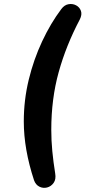

<svg xmlns="http://www.w3.org/2000/svg" viewBox="-20 -731 417 936"><path d="M146 148Q121 72 108.5 0.5Q96 -71 96 -139Q96 -243 120 -342Q144 -441 185.5 -529.5Q227 -618 279 -687Q294 -707 314 -710.5Q334 -714 351 -705Q368 -696 374.5 -678Q381 -660 369 -636Q302 -509 266 -379Q230 -249 230 -98Q230 -46 235 6Q240 58 249 114Q254 143 241.5 160.5Q229 178 209.5 183Q190 188 172 179Q154 170 146 148Z"/></svg>

Font: Nunito
Style: Bold Italic
Weight: 700
Italic angle: -9°
Designer: Vernon Adams
Foundry: Vernon Adams
Version: Version 3.601; ttfautohint (v1.8.2.53-6de2)